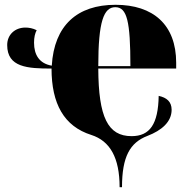

<svg xmlns="http://www.w3.org/2000/svg" viewBox="-20 -571 792 801"><path d="M479 210H489C489 83 522 24 595 -4C655 -27 696 -63 696 -113C696 -147 675 -164 642 -171C640 -53 605 -3 529 -3C430 -3 391 -82 390 -285H715V-309C715 -468 619 -551 462 -551C302 -551 206 -465 196 -297C144 -306 122 -342 122 -393C122 -415 126 -432 133 -445C117 -453 101 -456 86 -456C43 -456 10 -427 10 -383C10 -290 95 -285 195 -285C195 -138 247 -44 361 -8C439 17 479 87 479 210ZM524 -295H390C390 -482 413 -541 461 -541C510 -541 524 -482 524 -295Z"/></svg>

Font: Noto Serif Display Black
Style: Regular
Weight: 900
Designer: Monotype Design Team
Foundry: Monotype Imaging Inc.
Version: Version 2.009